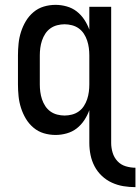

<svg xmlns="http://www.w3.org/2000/svg" viewBox="-20 -548 578 791"><path d="M538 223Q513 223 488.5 219Q464 215 441 204.5Q418 194 399.5 176.5Q381 159 369.5 137Q358 115 353 90.5Q348 66 348 41V-94Q340 -72 327 -52.5Q314 -33 296 -19Q278 -5 255 1.5Q232 8 209 8Q184 8 160.5 1Q137 -6 118 -22Q99 -38 86.5 -59Q74 -80 66.5 -103.5Q59 -127 56.5 -151.5Q54 -176 54 -200V-320Q54 -344 56.5 -368.5Q59 -393 66.5 -416.5Q74 -440 86.5 -461Q99 -482 118 -498Q137 -514 160.5 -521Q184 -528 209 -528Q232 -528 255 -521.5Q278 -515 296 -501Q314 -487 327 -467.5Q340 -448 348 -426V-520H438V41Q438 61 444 81Q450 101 464 116Q478 131 498 137Q518 143 538 143ZM246 -72Q261 -72 276.5 -76Q292 -80 304.5 -89Q317 -98 325.5 -111Q334 -124 339 -139Q344 -154 346 -169.5Q348 -185 348 -200V-320Q348 -335 346 -350.5Q344 -366 339 -381Q334 -396 325.5 -409Q317 -422 304.5 -431Q292 -440 276.5 -444Q261 -448 246 -448Q231 -448 215.5 -444Q200 -440 187.5 -431Q175 -422 166.5 -409Q158 -396 153 -381Q148 -366 146 -350.5Q144 -335 144 -320V-200Q144 -185 146 -169.5Q148 -154 153 -139Q158 -124 166.5 -111Q175 -98 187.5 -89Q200 -80 215.5 -76Q231 -72 246 -72Z"/></svg>

Font: Iosevka Custom Medium
Style: Regular
Weight: 500
Monospace: yes
Designer: Belleve Invis
Foundry: Belleve Invis
Version: Version 32.5.0; ttfautohint (v1.8.4)